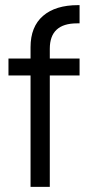

<svg xmlns="http://www.w3.org/2000/svg" viewBox="-20 -728 347 748"><path d="M290 -637H280Q174 -637 174 -538V-500H290V-434H174V0H99V-434H13V-500H99V-544Q99 -624 147.5 -666Q196 -708 284 -708H290Z"/></svg>

Font: Questrial
Style: Regular
Weight: 400
Designer: Joe Prince
Foundry: Joe Prince
Version: Version 1.002